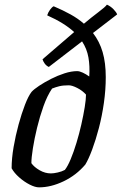

<svg xmlns="http://www.w3.org/2000/svg" viewBox="-20 -806 524 826"><path d="M148 0Q131 0 107.5 -12Q84 -24 62.5 -43Q41 -62 30 -82Q30 -124 38.5 -173.5Q47 -223 60 -270.5Q73 -318 87.5 -355.5Q102 -393 116 -411Q126 -422 148.5 -437Q171 -452 199.5 -466.5Q228 -481 257.5 -490.5Q287 -500 312 -500Q322 -500 336 -493.5Q350 -487 364 -477Q367 -521 360.5 -558.5Q354 -596 333 -628L190 -518Q179 -523 172 -533Q165 -543 163 -551L299 -668Q257 -707 183 -740Q187 -753 195.5 -764.5Q204 -776 211 -779Q251 -762 283.5 -744Q316 -726 341 -704Q373 -731 403 -753.5Q433 -776 440 -786Q456 -779 468.5 -766Q481 -753 484 -744L380 -664Q408 -628 421.5 -582Q435 -536 435 -474Q435 -420 427 -363.5Q419 -307 405.5 -255.5Q392 -204 376.5 -162.5Q361 -121 347 -98Q308 -52 253.5 -26Q199 0 148 0ZM199 -60Q211 -60 228.5 -64Q246 -68 259 -75Q271 -90 284 -121Q297 -152 309 -191.5Q321 -231 330 -271Q339 -311 344.5 -345Q350 -379 350 -399Q335 -416 312.5 -427.5Q290 -439 276 -439Q251 -439 235 -435Q219 -431 204 -425Q183 -394 167 -349Q151 -304 139.5 -256.5Q128 -209 121.5 -168Q115 -127 115 -104Q127 -87 150.5 -73.5Q174 -60 199 -60Z"/></svg>

Font: Texturina
Style: Italic
Weight: 400
Italic angle: -11°
Designer: Guillermo Torres Carreño
Foundry: Omnibus-Type
Version: Version 1.002; ttfautohint (v1.8.3)